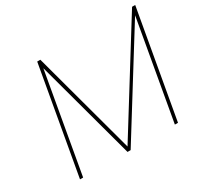

<svg xmlns="http://www.w3.org/2000/svg" viewBox="-143 -874 1118 1064"><g transform="rotate(-30 416.5 -342.0)"><path d="M833 -684 712 0H692L804 -635L409 0H389L217 -635L105 0H85L206 -684H226L404 -26L813 -684Z"/></g></svg>

Font: Fz Poppins Thin
Style: Italic
Weight: 100
Italic angle: -10°
Designer: Ninad Kale (Devanagari), Jonny Pinhorn (Latin)
Foundry: Indian Type Foundry
Version: Vit hóa bi Vntype.Com & FontZin.Com